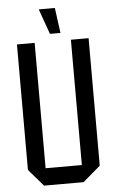

<svg xmlns="http://www.w3.org/2000/svg" viewBox="-59 -912 567 951"><g transform="rotate(-5 224.5 -436.0)"><path d="M316.2 0V-708.3H404.2V-74.2L317.2 0ZM120.8 0 48 -84.2V-85.2H316.2V0ZM48 -85.2V-708.3H136V-85.2ZM215.4 -746.3 171.1 -870.8V-871.9H250.8L267.7 -746.3Z"/></g></svg>

Font: Foldit Thin
Style: Regular
Weight: 100
Designer: Sophia Tai
Foundry: Sophia Tai
Version: Version 1.003